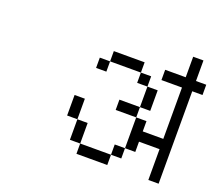

<svg xmlns="http://www.w3.org/2000/svg" viewBox="-124 -986 1247 1098"><g transform="rotate(20 500.0 -437.0)"><path d="M937.5 -687.5H1000V-625H937.5V-62.5H875V-250H750V-187.5H687.5V-375H750V-312.5H875V-625H750V-687.5H875V-812.5H937.5ZM312.5 -375H375V-250H312.5ZM375 -250H437.5V-125H375ZM375 -625H437.5V-562.5H375ZM437.5 -125H625V-62.5H437.5ZM437.5 -687.5H625V-625H437.5ZM562.5 -437.5H687.5V-375H562.5ZM625 -187.5H687.5V-125H625ZM625 -625H687.5V-562.5H625ZM687.5 -562.5H750V-437.5H687.5Z"/></g></svg>

Font: ChillBitmapSE 16px
Style: Regular
Weight: 400
Designer: Designed by Warren2060
Foundry: ChillType
Version: Version 1.000